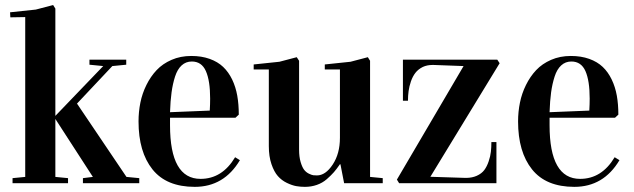

<svg xmlns="http://www.w3.org/2000/svg" viewBox="-20 -727 2516 762"><path d="M20 -678.2 122.1 -689 190.9 -707 199.7 -692.9V-24.9L250 -20V0H29.8V-20L80.1 -24.9V-659.2L21 -658.2ZM199.7 -254.9V-267.1L389.6 -464.8L335 -470.2V-490.2H481V-470.2L425.8 -464.8L285.6 -315.9L481.9 -24.9L532.7 -20V0H309.1V-20L348.6 -24.9Z M529.8 -245.1Q529.8 -283.2 537.1 -319.6Q544.4 -356 561 -389.6Q577.6 -423.3 601.6 -448.7Q625.5 -474.1 660.9 -489.5Q696.3 -504.9 739.3 -504.9Q779.8 -504.9 812 -493.4Q844.2 -481.9 865.7 -461.4Q887.2 -440.9 901.4 -411.4Q915.5 -381.8 921.6 -347.4Q927.7 -313 927.7 -272L914.6 -259.8H654.8V-230Q654.8 -17.1 775.9 -17.1Q861.8 -17.1 913.1 -103L932.1 -91.3Q869.1 14.6 752.9 14.6Q640.6 14.6 585.2 -54.7Q529.8 -124 529.8 -245.1ZM654.8 -281.7 812.5 -288.1Q814 -313 814 -335.9Q814 -406.7 797.1 -444.8Q780.3 -482.9 741.2 -482.9Q717.8 -482.9 700.9 -467.5Q684.1 -452.1 674.8 -423.3Q665.5 -394.5 660.9 -360.6Q656.2 -326.7 654.8 -281.7Z M986.8 -451.2V-471.2L1088.9 -481.9L1157.7 -500L1167 -485.8V-133.3Q1167 -104.5 1173.1 -84Q1179.2 -63.5 1186.8 -53.5Q1194.3 -43.5 1205.8 -37.8Q1217.3 -32.2 1223.6 -31.5Q1230 -30.8 1237.8 -30.8Q1272 -30.8 1300.5 -74Q1329.1 -117.2 1329.1 -180.2V-451.2H1269V-471.2L1371.1 -481.9L1439.9 -500L1448.7 -485.8V-24.9L1499 -20V0H1345.7L1331.1 -75.2H1329.1Q1316.4 -56.6 1305.2 -43.7Q1293.9 -30.8 1276.9 -15.9Q1259.8 -1 1237.5 6.8Q1215.3 14.6 1189.9 14.6Q1172.4 14.6 1155.8 11.7Q1139.2 8.8 1118.4 -1.2Q1097.7 -11.2 1082.8 -28.1Q1067.9 -44.9 1057.4 -75.4Q1046.9 -106 1046.9 -147V-451.2Z M1555.2 -14.2 1819.8 -464.8 1701.2 -469.2H1696.3Q1675.3 -469.2 1658.2 -461.4Q1639.6 -452.1 1628.7 -438Q1617.7 -423.8 1610.8 -403.8Q1604 -383.8 1601.6 -365.5Q1599.1 -347.2 1599.1 -327.1H1579.1V-490.2H1953.6L1962.9 -476.1L1688 -25.4L1827.1 -21H1832Q1854.5 -21.5 1872.1 -29.3Q1891.6 -38.1 1902.1 -52.2Q1912.6 -66.4 1919.4 -86.7Q1926.3 -106.9 1928.2 -124.8Q1930.2 -142.6 1930.2 -163.1H1950.2V0H1564Z M2036.1 -245.1Q2036.1 -283.2 2043.5 -319.6Q2050.8 -356 2067.4 -389.6Q2084 -423.3 2107.9 -448.7Q2131.8 -474.1 2167.2 -489.5Q2202.6 -504.9 2245.6 -504.9Q2286.1 -504.9 2318.4 -493.4Q2350.6 -481.9 2372.1 -461.4Q2393.6 -440.9 2407.7 -411.4Q2421.9 -381.8 2428 -347.4Q2434.1 -313 2434.1 -272L2420.9 -259.8H2161.1V-230Q2161.1 -17.1 2282.2 -17.1Q2368.2 -17.1 2419.4 -103L2438.5 -91.3Q2375.5 14.6 2259.3 14.6Q2147 14.6 2091.6 -54.7Q2036.1 -124 2036.1 -245.1ZM2161.1 -281.7 2318.8 -288.1Q2320.3 -313 2320.3 -335.9Q2320.3 -406.7 2303.5 -444.8Q2286.6 -482.9 2247.6 -482.9Q2224.1 -482.9 2207.3 -467.5Q2190.4 -452.1 2181.2 -423.3Q2171.9 -394.5 2167.2 -360.6Q2162.6 -326.7 2161.1 -281.7Z"/></svg>

Font: Vidaloka
Style: Regular
Weight: 400
Designer: Cyreal (www.cyreal.org)
Foundry: Cyreal (www.cyreal.org)
Version: Version 1.011